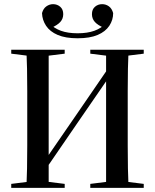

<svg xmlns="http://www.w3.org/2000/svg" viewBox="-20 -903 745 923"><path d="M107 0Q109 -40 110 -93Q111 -146 111 -203.5Q111 -261 111 -313V-357Q111 -409 111 -464.5Q111 -520 110 -572Q109 -624 107 -664H214Q214 -577 214 -489Q214 -401 214 -313V0ZM490 0Q490 -89 490 -178.5Q490 -268 490 -357V-664H598Q596 -624 595 -572Q594 -520 594 -464.5Q594 -409 594 -357V-313Q594 -261 594 -203.5Q594 -146 595 -93Q596 -40 598 0ZM34 0V-19L138 -32H187L291 -19V0ZM34 -645V-664H291V-645L187 -632H138ZM414 0V-19L518 -32H567L671 -19V0ZM414 -645V-664H671V-645L567 -632H518ZM176 -55 168 -103H176L353 -360L530 -618L538 -570H530L353 -313ZM353 -719Q295 -719 257.5 -735Q220 -751 201.5 -779Q183 -807 182 -840Q188 -862 203 -872.5Q218 -883 235 -883Q255 -883 269.5 -870.5Q284 -858 284 -835Q284 -813 270 -797.5Q256 -782 226 -769L214 -793Q240 -767 273 -755Q306 -743 353 -743Q400 -743 433.5 -755Q467 -767 492 -793L480 -769Q450 -782 436 -797.5Q422 -813 422 -835Q422 -858 436.5 -870.5Q451 -883 471 -883Q489 -883 503.5 -872.5Q518 -862 524 -840Q524 -807 505.5 -779Q487 -751 449.5 -735Q412 -719 353 -719Z"/></svg>

Font: Source Serif 4 60pt SemiBold
Style: Regular
Weight: 600
Version: Version 4.004;hotconv 1.0.116;makeotfexe 2.5.65601